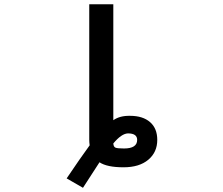

<svg xmlns="http://www.w3.org/2000/svg" viewBox="-20 -770 1040 896"><path d="M508.8 -100.6Q509.8 -85 518.6 -81.1Q527.3 -77.1 558.6 -77.1Q620.1 -77.1 620.1 -117.2Q620.1 -147.5 577.1 -147.5Q546.9 -146.5 508.8 -100.6ZM396.5 -750H508.8V-209Q539.1 -230.5 586.9 -229.5Q646.5 -229.5 680.2 -200.2Q713.9 -170.9 713.9 -117.2Q713.9 -59.6 671.9 -24.4Q629.9 10.7 556.6 10.7Q479.5 10.7 444.3 -12.7Q420.9 22.5 367.2 106.4L291 62.5Q357.4 -36.1 398.4 -91.8Q396.5 -106.4 396.5 -117.2Z"/></svg>

Font: Gen Shin Gothic Monospace Medium
Style: Regular
Weight: 500
Designer: [Source Han Sans]
Ryoko NISHIZUKA  (kana & ideographs); Paul D. Hunt (Latin, Greek & Cyrillic); Wenlong ZHANG  (bopomofo
Version: Version 1.002.20150607